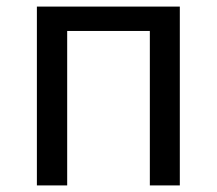

<svg xmlns="http://www.w3.org/2000/svg" viewBox="-20 -563 658 583"><path d="M92 0H184V-469H435V0H526V-543H92Z"/></svg>

Font: Noto Sans CJK HK
Style: Regular
Weight: 400
Designer: Ryoko NISHIZUKA 西塚涼子 (kana, bopomofo & ideographs); Paul D. Hunt (Latin, Greek & Cyrillic); Sandoll Communications 산돌커뮤니
Foundry: Adobe
Version: Version 2.004;hotconv 1.0.118;makeotfexe 2.5.65603